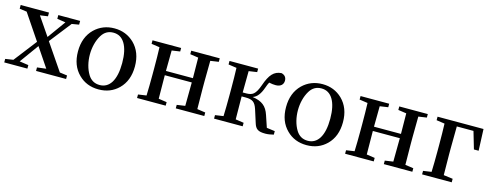

<svg xmlns="http://www.w3.org/2000/svg" viewBox="-24 -1109 4318 1691"><g transform="rotate(15 2135.5 -263.0)"><path d="M220 0V-32L138 -44L263 -217L381 -42L299 -32V0H573V-32L505 -41L340 -283L495 -481L560 -492V-526H361V-492L438 -480L319 -315L205 -482L276 -492V-526H18V-492L84 -483L241 -250L81 -43L9 -32V0Z M871 15C944 15 1004 -9 1052 -56C1104 -107 1130 -176 1130 -263C1130 -349 1104 -418 1051 -470C1002 -517 942 -541 871 -541C799 -541 739 -517 690 -470C637 -418 611 -349 611 -263C611 -176 637 -108 689 -57C737 -9 798 15 871 15ZM871 -25C825 -25 790 -45 765 -85C704 -184 704 -341 765 -441C790 -482 825 -502 871 -502C916 -502 951 -482 976 -441C1001 -400 1014 -340 1014 -263C1014 -185 1001 -126 976 -85C951 -45 916 -25 871 -25Z M1481 0V-32L1406 -43C1405 -118 1404 -189 1404 -257H1650C1650 -189 1649 -118 1648 -43L1573 -32V0H1833V-32L1758 -43C1757 -118 1756 -181 1756 -232V-294C1756 -345 1757 -408 1758 -483L1833 -494V-526H1573V-494L1648 -483C1649 -411 1650 -349 1650 -296H1404C1404 -349 1405 -411 1406 -483L1481 -494V-526H1220V-494L1295 -483C1297 -427 1298 -364 1298 -294V-232C1298 -162 1297 -99 1295 -43L1220 -32V0Z M2392 11C2414 11 2439 7 2467 0V-32L2392 -42L2356 -149C2331 -225 2289 -259 2201 -272C2221 -279 2237 -291 2250 -308C2264 -325 2276 -349 2287 -380C2294 -401 2302 -419 2309 -432C2332 -427 2352 -425 2369 -425C2413 -425 2438 -447 2439 -483C2439 -514 2423 -534 2392 -541C2325 -536 2288 -495 2253 -394C2238 -351 2222 -322 2204 -307C2189 -294 2167 -288 2139 -288H2106C2106 -345 2107 -410 2108 -483L2183 -494V-526H1922V-494L1997 -483C1999 -427 2000 -364 2000 -294V-232C2000 -162 1999 -99 1997 -43L1922 -32V0H2183V-32L2108 -43C2107 -118 2106 -187 2106 -252H2142C2205 -252 2229 -235 2249 -175L2286 -59C2302 -4 2327 11 2392 11Z M2768 15C2841 15 2901 -9 2949 -56C3001 -107 3027 -176 3027 -263C3027 -349 3001 -418 2948 -470C2899 -517 2839 -541 2768 -541C2696 -541 2636 -517 2587 -470C2534 -418 2508 -349 2508 -263C2508 -176 2534 -108 2586 -57C2634 -9 2695 15 2768 15ZM2768 -25C2722 -25 2687 -45 2662 -85C2601 -184 2601 -341 2662 -441C2687 -482 2722 -502 2768 -502C2813 -502 2848 -482 2873 -441C2898 -400 2911 -340 2911 -263C2911 -185 2898 -126 2873 -85C2848 -45 2813 -25 2768 -25Z M3378 0V-32L3303 -43C3302 -118 3301 -189 3301 -257H3547C3547 -189 3546 -118 3545 -43L3470 -32V0H3730V-32L3655 -43C3654 -118 3653 -181 3653 -232V-294C3653 -345 3654 -408 3655 -483L3730 -494V-526H3470V-494L3545 -483C3546 -411 3547 -349 3547 -296H3301C3301 -349 3302 -411 3303 -483L3378 -494V-526H3117V-494L3192 -483C3194 -427 3195 -364 3195 -294V-232C3195 -162 3194 -99 3192 -43L3117 -32V0Z M4089 0V-32L4005 -43C4004 -118 4003 -181 4003 -232V-290C4003 -347 4004 -412 4005 -487H4157L4203 -330H4246L4238 -526H3819V-494L3894 -483C3896 -427 3897 -363 3897 -290V-232C3897 -162 3896 -99 3894 -43L3819 -32V0Z"/></g></svg>

Font: AllPunType SemiBold
Style: Regular
Weight: 600
Version: 1.0